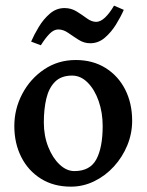

<svg xmlns="http://www.w3.org/2000/svg" viewBox="-20 -660 529 693"><path d="M457 -224.1Q457 -178.2 439.5 -135.5Q421.9 -92.8 391.1 -59.1Q360.4 -25.4 320.3 -5.9Q280.3 13.7 235.8 13.7Q173.8 13.7 127.9 -14.9Q82 -43.5 56.9 -93Q31.7 -142.6 31.7 -205.1Q31.7 -266.6 60.3 -321Q88.9 -375.5 139.2 -409.4Q189.5 -443.4 253.4 -443.4Q314.9 -443.4 360.8 -414.8Q406.7 -386.2 431.9 -336.7Q457 -287.1 457 -224.1ZM350.6 -205.1Q350.6 -253.4 336.2 -294.9Q321.8 -336.4 296.6 -361.8Q271.5 -387.2 240.2 -387.2Q200.7 -387.2 178.5 -364.7Q156.2 -342.3 147.2 -304.2Q138.2 -266.1 138.2 -218.3Q138.2 -169.9 154.1 -129.9Q169.9 -89.8 195.1 -66.2Q220.2 -42.5 248.5 -42.5Q305.2 -42.5 327.9 -85.2Q350.6 -127.9 350.6 -205.1ZM426.8 -624.5Q416 -599.6 398.7 -571.5Q381.3 -543.5 358.2 -523.7Q335 -503.9 305.7 -503.9Q283.2 -503.9 263.7 -516.4Q244.1 -528.8 226.3 -541.3Q208.5 -553.7 190.4 -553.7Q174.3 -553.7 158.9 -538.1Q143.6 -522.5 127.4 -496.6L92.3 -509.8Q103 -534.7 120.1 -563Q137.2 -591.3 160.4 -611.1Q183.6 -630.9 212.9 -630.9Q237.3 -630.9 257.1 -618.4Q276.9 -606 293.9 -593.5Q311 -581.1 327.1 -581.1Q342.8 -581.1 359.4 -596.9Q376 -612.8 391.6 -639.6Z"/></svg>

Font: Namdhinggo SemiBold
Style: Regular
Weight: 600
Designer: Victor Gaultney
Foundry: SIL International
Version: Version 3.001